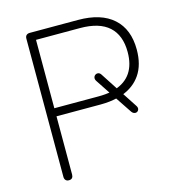

<svg xmlns="http://www.w3.org/2000/svg" viewBox="-106 -797 828 895"><g transform="rotate(-15 308.0 -349.5)"><path d="M117 6Q107 6 101.5 0Q96 -6 96 -16V-683Q96 -694 102 -699.5Q108 -705 118 -705H351Q462 -705 521 -652Q580 -599 580 -501Q580 -428 548 -381Q516 -334 457 -313L461 -323L510 -248Q516 -239 514.5 -231.5Q513 -224 507 -220Q501 -216 493 -218Q485 -220 479 -229L423 -313L437 -307Q416 -302 395.5 -299.5Q375 -297 351 -297H138V-16Q138 -6 133 0Q128 6 117 6ZM138 -666V-336H350Q369 -336 385 -337.5Q401 -339 416 -342L409 -334L360 -408Q354 -417 355.5 -425Q357 -433 363.5 -437.5Q370 -442 378 -440.5Q386 -439 392 -429L446 -346L433 -347Q536 -380 536 -501Q536 -582 489.5 -624Q443 -666 350 -666Z"/></g></svg>

Font: Nunito ExtraLight
Style: Regular
Weight: 200
Designer: Vernon Adams
Foundry: Vernon Adams
Version: Version 3.602;April 4, 2023;FontCreator 14.0.0.2856 64-bit